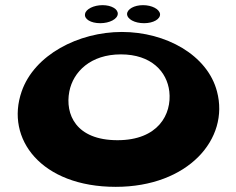

<svg xmlns="http://www.w3.org/2000/svg" viewBox="-20 -708 917 745"><path d="M378 -688C344 -688 313 -673 310 -654C306 -634 332 -618 369 -618C405 -618 436 -634 437 -654C438 -673 412 -688 378 -688ZM535 -688C501 -688 474 -673 473 -654C473 -634 502 -618 539 -618C575 -618 603 -634 601 -654C598 -673 569 -688 535 -688ZM64 -353C0 -169 140 17 429 17C710 17 871 -169 822 -353C785 -495 623 -584 453 -584C284 -584 113 -495 64 -353ZM249 -353C264 -430 332 -497 449 -497C567 -497 628 -430 637 -353C647 -265 594 -164 436 -164C274 -164 232 -265 249 -353Z"/></svg>

Font: Hussar Milosc
Style: Bold
Weight: 700
Foundry: Cannot Into Space Fonts
Version: Version 1.02